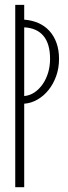

<svg xmlns="http://www.w3.org/2000/svg" viewBox="-20 -785 287 805"><path d="M43.9 0V-764.6H81.5V-702.6Q113.8 -700.2 140.6 -688.5Q167.5 -676.8 186.8 -655.8Q206.1 -634.8 216.8 -605.2Q227.5 -575.7 227.5 -538.1Q227.5 -499.5 215.6 -466.1Q203.6 -432.6 183.3 -407.5Q163.1 -382.3 136.5 -367.2Q109.9 -352.1 80.6 -350.1H81.5V0ZM189.9 -538.1Q189.9 -601.1 162.4 -634.3Q134.8 -667.5 81.5 -670.4V-382.3Q105 -384.3 124.8 -397.7Q144.5 -411.1 159.2 -432.4Q173.8 -453.6 181.9 -480.7Q189.9 -507.8 189.9 -538.1Z"/></svg>

Font: Tulpen One
Style: Regular
Weight: 400
Designer: Naima Ben Ayed
Foundry: Naima Ben Ayed, Anton Koovit
Version: Version 1.002